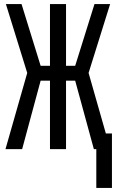

<svg xmlns="http://www.w3.org/2000/svg" viewBox="-20 -734 571 945"><path d="M7 0H89L180 -337H226V0H305V-337H350L442 0H454V191H531V-77H501L416 -375L522 -714H445L350 -410H305V-714H226V-410H180L86 -714H9L114 -375Z"/></svg>

Font: Noto Sans Mono Condensed
Style: Regular
Weight: 400
Width: 3
Designer: Monotype Design Team
Foundry: Monotype Imaging Inc.
Version: Version 2.014